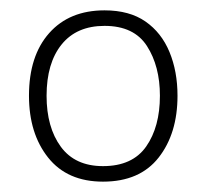

<svg xmlns="http://www.w3.org/2000/svg" viewBox="-20 -744 397 371"><path d="M323 -559Q323 -486 286.5 -439.5Q250 -393 179 -393Q110 -393 73 -439.5Q36 -486 36 -559Q36 -636 75 -680Q114 -724 182 -724Q230 -724 261 -702.5Q292 -681 307.5 -643.5Q323 -606 323 -559ZM70 -559Q70 -498 97.5 -460.5Q125 -423 179 -423Q236 -423 262.5 -461Q289 -499 289 -559Q289 -616 264 -655Q239 -694 182 -694Q128 -694 99 -658Q70 -622 70 -559Z"/></svg>

Font: Noto Sans Symbols ExtraLight
Style: Regular
Weight: 250
Version: Version 2.002